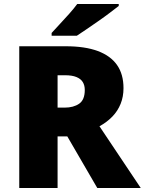

<svg xmlns="http://www.w3.org/2000/svg" viewBox="-20 -947 729 967"><path d="M77 0V-714H311Q408 -714 472.5 -690Q537 -666 569.5 -619.5Q602 -573 602 -503Q602 -460 587.5 -424Q573 -388 546 -360Q519 -332 481 -311L689 0H470L319 -260H270V0ZM270 -405H306Q350 -405 378.5 -424.5Q407 -444 407 -494Q407 -517 397 -533.5Q387 -550 365 -559Q343 -568 308 -568H270ZM578 -917Q560 -903 533 -882.5Q506 -862 475 -840.5Q444 -819 415.5 -799.5Q387 -780 367 -767H240V-781Q257 -800 281 -825.5Q305 -851 329 -878Q353 -905 369 -927H578Z"/></svg>

Font: Noto Sans Symbols Black
Style: Regular
Weight: 900
Version: Version 2.002